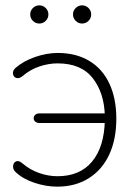

<svg xmlns="http://www.w3.org/2000/svg" viewBox="-20 -690 511 718"><path d="M38 -47Q28 -56 29 -69Q30 -82 40 -86.5Q50 -91 64 -79Q92 -55 126.5 -43Q161 -31 195 -31Q279 -31 324.5 -86Q370 -141 372 -240L381 -230H128Q118 -230 112 -235Q106 -240 106 -248Q106 -256 112 -261Q118 -266 128 -266H381L372 -257Q370 -342 327 -397.5Q284 -453 195 -453Q162 -453 127.5 -441.5Q93 -430 65 -406Q52 -395 41 -398.5Q30 -402 28.5 -414Q27 -426 38 -436Q68 -462 111.5 -477Q155 -492 196 -492Q264 -492 313.5 -462.5Q363 -433 389 -377.5Q415 -322 415 -246Q415 -169 388.5 -112Q362 -55 312 -23.5Q262 8 194 8Q152 8 108.5 -6.5Q65 -21 38 -47ZM93 -636Q93 -650 103 -660Q113 -670 127 -670Q141 -670 151 -660Q161 -650 161 -636Q161 -622 151 -612Q141 -602 127 -602Q113 -602 103 -612Q93 -622 93 -636ZM253 -636Q253 -650 263 -660Q273 -670 287 -670Q301 -670 311 -660Q321 -650 321 -636Q321 -622 311 -612Q301 -602 287 -602Q273 -602 263 -612Q253 -622 253 -636Z"/></svg>

Font: SN Pro Thin
Style: Regular
Weight: 200
Designer: Tobias Whetton
Foundry: Supernotes
Version: Version 1.003;Glyphs 3.3 (3324)